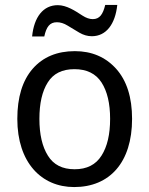

<svg xmlns="http://www.w3.org/2000/svg" viewBox="-20 -755 610 785"><path d="M520 -269C520 -357.4 498 -425.8 454.6 -474.1C411.1 -522 355 -545.9 286.1 -545.9C213.4 -545.9 155.8 -522 113.8 -474.1C71.8 -425.8 50.8 -357.4 50.8 -269C50.8 -90.8 148.9 9.8 283.2 9.8C428.2 9.8 520 -90.8 520 -269ZM141.1 -269C141.1 -332 152.3 -381.8 175.3 -418C197.8 -454.1 233.9 -472.2 284.2 -472.2C334.5 -472.2 371.6 -454.1 395 -418C418.5 -381.8 430.2 -332 430.2 -269C430.2 -205.6 418.5 -155.3 395 -118.7C371.6 -81.5 335 -63 285.2 -63C234.9 -63 198.7 -81.5 175.8 -118.7C152.8 -155.3 141.1 -205.6 141.1 -269ZM410.2 -734.9C400.9 -696.3 387.2 -676.8 359.4 -676.8C346.2 -676.8 332 -681.6 316.9 -691.4C287.1 -710.9 252 -733.9 216.3 -733.9C156.7 -733.9 119.1 -685.5 111.3 -606H161.1C169.4 -644.5 183.1 -664.1 212.4 -664.1C226.6 -664.1 241.2 -659.7 256.3 -650.4C271.5 -641.1 287.6 -631.3 304.2 -621.6C320.8 -611.8 337.9 -606.9 355.5 -606.9C414.1 -606.9 451.2 -656.2 459.5 -734.9Z"/></svg>

Font: Avrile Sans
Style: Regular
Weight: 400
Designer: Monotype Design Team, Google (font), Stefan Peev (BGR Cyrillic), Cristiano Sobral (main changes)
Foundry: The Avrile Sans Project Authors
Version: Version 3.110